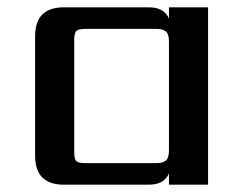

<svg xmlns="http://www.w3.org/2000/svg" viewBox="-20 -505 674 525"><path d="M214 -59H408Q426 -59 434 -66.5Q442 -74 442 -93V-392Q442 -411 434 -418.5Q426 -426 408 -426H214Q194 -426 188.5 -420Q183 -414 183 -395V-90Q183 -70 188.5 -64.5Q194 -59 214 -59ZM442 -485H549V0H442V-31Q429 0 387 0H155Q76 0 76 -79V-406Q76 -485 155 -485H387Q429 -485 442 -454Z"/></svg>

Font: Sarpanch Medium
Style: Regular
Weight: 500
Designer: Manushi Parikh (Devanagari and Latin), Jyotish Sonowal (Devanagari)
Foundry: Indian Type Foundry
Version: Version 2.004;PS 1.0;hotconv 1.0.78;makeotf.lib2.5.61930; tt